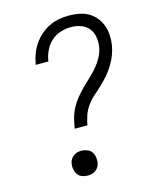

<svg xmlns="http://www.w3.org/2000/svg" viewBox="-113 -819 726 904"><g transform="rotate(-15 250.0 -367.5)"><path d="M199 -221Q203 -245 209 -269Q215 -293 227 -316Q239 -339 255.5 -359.5Q272 -380 290.5 -398.5Q309 -417 328.5 -435Q348 -453 364.5 -472.5Q381 -492 393.5 -515.5Q406 -539 410 -563Q414 -588 409.5 -612.5Q405 -637 390.5 -654.5Q376 -672 353 -680Q330 -688 305 -688Q280 -688 254.5 -680Q229 -672 209 -654Q189 -636 177.5 -612Q166 -588 162 -563L161 -559H100L101 -565Q105 -589 114 -612.5Q123 -636 137.5 -657Q152 -678 171.5 -695Q191 -712 213.5 -723Q236 -734 260.5 -738.5Q285 -743 309 -743Q334 -743 358.5 -738.5Q383 -734 403.5 -722.5Q424 -711 439 -693Q454 -675 462.5 -652.5Q471 -630 472.5 -605Q474 -580 470 -555Q466 -531 457 -508Q448 -485 434.5 -463Q421 -441 404 -421.5Q387 -402 368.5 -384.5Q350 -367 330.5 -350Q311 -333 296 -312Q281 -291 273 -267.5Q265 -244 261 -221ZM202 8Q188 8 174.5 3Q161 -2 153.5 -13Q146 -24 143 -38.5Q140 -53 143 -67Q144 -77 150 -86.5Q156 -96 164.5 -102Q173 -108 182.5 -110.5Q192 -113 202 -113Q216 -113 230 -107.5Q244 -102 251.5 -91.5Q259 -81 261.5 -66.5Q264 -52 262 -38Q260 -28 254.5 -18.5Q249 -9 240.5 -3Q232 3 222 5.5Q212 8 202 8Z"/></g></svg>

Font: Iosevka Term Curly Light
Style: Italic
Weight: 300
Italic angle: -9°
Designer: Belleve Invis
Foundry: Belleve Invis
Version: Version 32.3.0